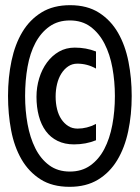

<svg xmlns="http://www.w3.org/2000/svg" viewBox="-20 -724 540 742"><path d="M251 -704Q317 -704 362.5 -675Q408 -646 436 -597.5Q464 -549 476.5 -485.5Q489 -422 489 -353Q489 -281 475.5 -217Q462 -153 433 -105Q404 -57 358.5 -29.5Q313 -2 249 -2Q182 -2 136.5 -31Q91 -60 63 -108.5Q35 -157 23 -220.5Q11 -284 11 -353Q11 -425 24.5 -489Q38 -553 66.5 -600.5Q95 -648 140.5 -676Q186 -704 251 -704ZM250 -645Q204 -645 171 -621.5Q138 -598 117 -558.5Q96 -519 86.5 -466Q77 -413 77 -353Q77 -297 86.5 -244.5Q96 -192 116.5 -151Q137 -110 170 -85.5Q203 -61 250 -61Q296 -61 329 -84.5Q362 -108 383 -148Q404 -188 414 -241Q424 -294 424 -353Q424 -409 414.5 -461.5Q405 -514 384 -555Q363 -596 330 -620.5Q297 -645 250 -645ZM351 -182Q312 -166 266 -166Q230 -166 202.5 -179.5Q175 -193 157 -217.5Q139 -242 130 -276Q121 -310 121 -350Q121 -387 131.5 -421.5Q142 -456 161.5 -482.5Q181 -509 208 -524.5Q235 -540 269 -540Q313 -540 351 -525V-459Q317 -478 279 -478Q259 -478 243.5 -467.5Q228 -457 217 -439.5Q206 -422 200.5 -399Q195 -376 195 -351Q195 -325 200.5 -302.5Q206 -280 217 -263.5Q228 -247 243.5 -237Q259 -227 280 -227Q316 -227 351 -245Z"/></svg>

Font: D2Coding
Style: Regular
Weight: 400
Monospace: yes
Designer: Yong-Rak Park; Jeong-Hwan Yoon; Sang-Min Lee;
Foundry: NHN Corporation
Version: Version 1.3.2; Build 20180524